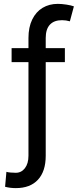

<svg xmlns="http://www.w3.org/2000/svg" viewBox="-20 -759 402 978"><path d="M310.5 -442.4H212.9V34.2Q212.9 113.8 173.3 156.5Q133.8 199.2 60.5 199.2Q31.7 199.2 5.9 192.4L12.7 116.2Q19 118.7 34.4 119.9Q49.8 121.1 60.5 121.1Q88.9 121.1 106.9 97.7Q125 74.2 125 34.2V-442.4H39.1V-513.7H125V-565.4Q125 -620.1 144 -659.4Q163.1 -698.7 196.8 -719Q230.5 -739.3 274.4 -739.3Q293.9 -739.3 318.1 -735.6Q342.3 -731.9 356.4 -726.6L335.9 -650.4Q316.4 -656.2 295.9 -656.2Q255.4 -656.2 234.1 -633.3Q212.9 -610.4 212.9 -565.4V-513.7H310.5Z"/></svg>

Font: WEMIX Pretendard
Style: Regular
Weight: 400
Designer: Base glyphs from Inter by Rasmus Andersson; Hangeul glyphs from Noto Sans CJK(Source Han Sans) by Jang Soo-young and Kan
Foundry: Kil Hyung-jin
Version: Version 1.000